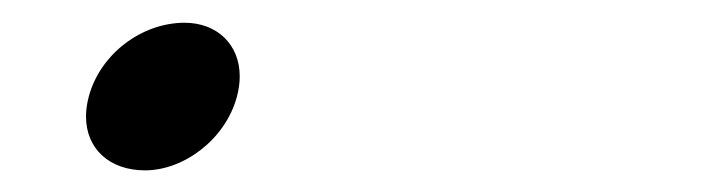

<svg xmlns="http://www.w3.org/2000/svg" viewBox="-20 -402 640 173"><path d="M110.7 -248.5C145.7 -248.5 183.2 -276.5 193.5 -315C195.2 -321.4 196 -327.5 196 -333.2C196 -362 175.5 -381.5 146.3 -381.5C107.8 -381.5 70.3 -353.5 60 -315C58.3 -308.7 57.5 -302.6 57.5 -297C57.5 -268.1 78.5 -248.5 110.7 -248.5Z"/></svg>

Font: Manrope
Style: SemiBoldItalic
Weight: 600
Italic angle: -15°
Designer: Mikhail Sharanda
Foundry: Mikhail Sharanda
Version: Version 4.502;hotconv 1.0.109;makeotfexe 2.5.65596